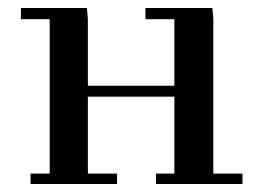

<svg xmlns="http://www.w3.org/2000/svg" viewBox="-20 -459 645 479"><path d="M32.2 -411.1V-439H196.8L199.2 -411.1V-245.1H415V-411.1H342.8V-439H509.8L512.2 -411.1V-25.9H585V0H369.1V-25.9H415V-217.8H199.2V-25.9H272V0H56.2V-25.9H104V-411.1Z"/></svg>

Font: Dehuti
Style: Bold
Weight: 700
Version: Version 1.2